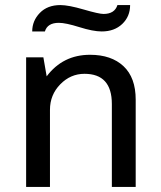

<svg xmlns="http://www.w3.org/2000/svg" viewBox="-20 -737 633 757"><path d="M493 -717Q493 -672 462 -642.5Q431 -613 381 -613Q347 -613 293 -630Q239 -647 212 -647Q167 -647 157 -613H107Q107 -655 137 -686Q167 -717 218 -717Q250 -717 310 -699.5Q370 -682 388 -682Q432 -682 443 -717ZM335 -521Q419 -521 467 -476Q515 -431 515 -344V0H421V-327Q421 -446 313 -446Q258 -446 217.5 -404.5Q177 -363 177 -304V0H83V-511H151L164 -436Q228 -521 335 -521Z"/></svg>

Font: Chivo
Style: Regular
Weight: 400
Designer: Hector Gatti
Foundry: Omnibus-Type
Version: Version 1.007;PS 001.007;hotconv 1.0.88;makeotf.lib2.5.64775